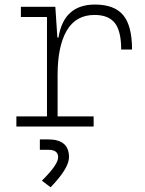

<svg xmlns="http://www.w3.org/2000/svg" viewBox="-20 -547 626 830"><path d="M229 -222.7V-43.9H384.8V0H50.8V-43.9H183.1V-473.6H70.3V-517.6H219.2L228 -384.8H232.9Q255.4 -527.3 390.6 -527.3Q474.6 -527.3 512.7 -481.4Q550.8 -435.5 550.8 -333H503.9Q503.9 -412.1 476.6 -447.3Q449.2 -482.4 388.7 -482.4Q308.1 -482.4 268.6 -414.8Q229 -347.2 229 -222.7ZM198.7 262.7 161.1 233.9Q231.4 165 231.4 132.3Q231.4 100.6 189 100.6H152.3V55.7H189Q278.3 55.7 278.3 132.3Q278.3 180.2 198.7 262.7Z"/></svg>

Font: Cascadia Code ExtraLight
Style: Regular
Weight: 200
Monospace: yes
Designer: Aaron Bell
Foundry: Saja Typeworks
Version: Version 2407.024; ttfautohint (v1.8.4)